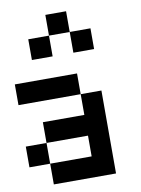

<svg xmlns="http://www.w3.org/2000/svg" viewBox="-105 -1070 835 1140"><g transform="rotate(-10 312.5 -500.0)"><path d="M0 -125V-250H125V-125ZM0 -500V-625H375V-500ZM250 -875V-750H125V-875ZM250 -1000H375V-875H250ZM500 0H125V-125H375V-250H125V-375H375V-500H500ZM500 -875V-750H375V-875Z"/></g></svg>

Font: Galmuri7 Regular
Style: Regular
Weight: 400
Designer: Lee Minseo (quiple)
Version: Version 2.399;hotconv 1.1.1;makeotfexe 2.6.0 DEVELOPMENT